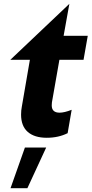

<svg xmlns="http://www.w3.org/2000/svg" viewBox="-20 -708 478 1002"><path d="M90 -110Q90 -50 125 -19.5Q160 11 224 11Q285 11 333 -13L354 -135Q316 -120 291 -120Q250 -120 250 -158Q250 -168 251 -174L290 -396H416L438 -521H312L342 -688L34 -396H136L94 -152Q90 -132 90 -110ZM221 62H110L35 274H123Z"/></svg>

Font: Geom Bold
Style: Bold Italic
Weight: 700
Italic angle: -10°
Version: Version 1.102